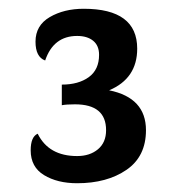

<svg xmlns="http://www.w3.org/2000/svg" viewBox="-20 -792 403 438"><path d="M171 -772Q293 -772 293 -681Q293 -613 229 -586Q313 -569 313 -495Q313 -435 268.5 -404.5Q224 -374 156 -374Q111 -374 80.5 -392.5Q50 -411 50 -449Q50 -480 66 -487Q91 -436 156 -436Q185 -436 203.5 -451.5Q222 -467 222 -495Q222 -554 151 -554Q132 -554 121 -552V-599Q159 -599 182.5 -616Q206 -633 206 -667Q206 -688 192.5 -699Q179 -710 156 -710Q102 -710 83 -654Q61 -662 61 -697Q61 -734 93.5 -753Q126 -772 171 -772Z"/></svg>

Font: Sansita
Style: Regular
Weight: 400
Designer: Pablo Cosgaya
Foundry: Omnibus-Type
Version: Version 1.006;hotconv 1.0.109;makeotfexe 2.5.65596